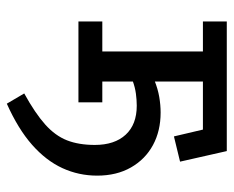

<svg xmlns="http://www.w3.org/2000/svg" viewBox="-81 -394 685 563"><g transform="rotate(90 261.5 -112.5)"><path d="M43 0V-70H131V-365H43V-435H423L454 -298L380 -280L360 -365H219V-70H280V0ZM284 210 254 159Q312 127 345 97.5Q378 68 391.5 33.5Q405 -1 405 -48Q405 -106 375 -138.5Q345 -171 290 -171Q273 -171 254.5 -168.5Q236 -166 217 -159L216 -223Q241 -233 264.5 -237Q288 -241 310 -241Q364 -241 405.5 -218.5Q447 -196 471 -154Q495 -112 495 -55Q495 -1 473 47Q451 95 404.5 136Q358 177 284 210Z"/></g></svg>

Font: Podkova Medium
Style: Regular
Weight: 500
Designer: Ilya Yudin
Foundry: Cyreal (www.cyreal.org)
Version: Version 2.103